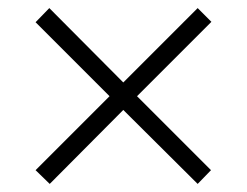

<svg xmlns="http://www.w3.org/2000/svg" viewBox="-20 -591 611 475"><path d="M469 -571 503 -537 319 -353 502 -170 469 -136 285 -319 103 -136 68 -170 251 -353 68 -536 102 -571 285 -387Z"/></svg>

Font: Noto Sans Arabic UI Lt
Style: Regular
Weight: 300
Designer: Monotype Design Team, Nadine Chahine and Nizar Qandah
Foundry: Monotype Imaging Inc.
Version: Version 2.010; ttfautohint (v1.8.4.7-5d5b)